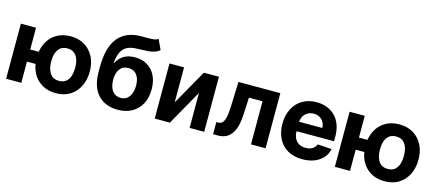

<svg xmlns="http://www.w3.org/2000/svg" viewBox="-53 -1287 4194 1838"><g transform="rotate(15 2044.0 -367.5)"><path d="M362.3 -330.1Q362.3 -299.8 362.3 -210Q288.1 -210 66.4 -210Q66.4 -240.2 66.4 -330.1Q139.6 -330.1 362.3 -330.1ZM182.6 -545.9Q182.6 -409.2 182.6 0Q145.5 0 32.2 0Q32.2 -136.7 32.2 -545.9Q69.3 -545.9 182.6 -545.9ZM525.4 10.7Q444.3 10.7 385.7 -25.4Q326.2 -61.5 293.9 -126Q262.7 -189.5 262.7 -272.5Q262.7 -355.5 294.9 -418Q326.2 -481.4 385.7 -516.6Q444.3 -552.7 525.4 -552.7Q606.4 -552.7 665 -516.6Q723.6 -481.4 755.9 -418Q788.1 -355.5 788.1 -272.5Q788.1 -189.5 755.9 -126Q723.6 -61.5 665 -25.4Q606.4 10.7 525.4 10.7ZM525.4 -111.3Q567.4 -111.3 593.8 -131.8Q619.1 -153.3 631.8 -189.5Q643.6 -225.6 643.6 -272.5Q643.6 -319.3 631.8 -354.5Q619.1 -390.6 593.8 -411.1Q567.4 -432.6 525.4 -432.6Q483.4 -432.6 457 -412.1Q430.7 -391.6 418 -355.5Q406.2 -319.3 406.2 -272.5Q406.2 -225.6 418.9 -189.5Q430.7 -153.3 457 -131.8Q483.4 -111.3 525.4 -111.3Z M1343.8 -746.1Q1355.5 -720.7 1389.6 -647.5Q1367.2 -627.9 1338.9 -619.1Q1310.5 -609.4 1271.5 -606.4Q1233.4 -604.5 1177.7 -602.5Q1114.3 -602.5 1074.2 -583Q1034.2 -563.5 1013.7 -521.5Q993.2 -479.5 987.3 -413.1Q989.3 -413.1 992.2 -413.1Q1016.6 -462.9 1061.5 -490.2Q1106.4 -517.6 1171.9 -517.6Q1241.2 -517.6 1293.9 -487.3Q1345.7 -456.1 1375 -399.4Q1404.3 -341.8 1404.3 -261.7Q1404.3 -178.7 1372.1 -118.2Q1338.9 -56.6 1279.3 -22.5Q1219.7 10.7 1137.7 10.7Q1054.7 10.7 995.1 -24.4Q935.5 -58.6 902.3 -127Q870.1 -194.3 870.1 -293.9Q870.1 -308.6 870.1 -338.9Q870.1 -535.2 947.3 -630.9Q1023.4 -725.6 1172.9 -727.5Q1212.9 -727.5 1245.1 -727.5Q1278.3 -727.5 1302.7 -730.5Q1327.1 -734.4 1343.8 -746.1ZM1138.7 -106.4Q1172.9 -106.4 1198.2 -125Q1223.6 -142.6 1236.3 -176.8Q1251 -210 1251 -256.8Q1251 -303.7 1237.3 -335.9Q1223.6 -368.2 1198.2 -385.7Q1172.9 -402.3 1137.7 -402.3Q1111.3 -402.3 1090.8 -393.6Q1069.3 -383.8 1054.7 -364.3Q1040 -346.7 1032.2 -319.3Q1024.4 -292 1024.4 -256.8Q1024.4 -187.5 1054.7 -146.5Q1085 -106.4 1138.7 -106.4Z M1649.4 -199.2Q1698.2 -286.1 1845.7 -545.9Q1882.8 -545.9 1995.1 -545.9Q1995.1 -409.2 1995.1 0Q1959 0 1850.6 0Q1850.6 -86.9 1850.6 -346.7Q1801.8 -259.8 1655.3 0Q1617.2 0 1504.9 0Q1504.9 -136.7 1504.9 -545.9Q1541 -545.9 1649.4 -545.9Q1649.4 -459 1649.4 -199.2Z M2084 0Q2084 -30.3 2083 -120.1Q2087.9 -120.1 2101.6 -120.1Q2121.1 -120.1 2134.8 -129.9Q2148.4 -138.7 2158.2 -160.2Q2167 -181.6 2172.9 -216.8Q2177.7 -252 2179.7 -303.7Q2182.6 -384.8 2188.5 -545.9Q2292 -545.9 2603.5 -545.9Q2603.5 -409.2 2603.5 0Q2567.4 0 2459 0Q2459 -106.4 2459 -426.8Q2425.8 -426.8 2324.2 -426.8Q2322.3 -384.8 2316.4 -259.8Q2312.5 -191.4 2299.8 -141.6Q2286.1 -92.8 2262.7 -61.5Q2239.3 -30.3 2206.1 -14.6Q2172.9 0 2129.9 0Q2114.3 0 2084 0Z M2968.8 10.7Q2884.8 10.7 2824.2 -23.4Q2763.7 -57.6 2731.4 -121.1Q2698.2 -183.6 2698.2 -270.5Q2698.2 -354.5 2731.4 -418Q2763.7 -481.4 2823.2 -516.6Q2882.8 -552.7 2962.9 -552.7Q3016.6 -552.7 3063.5 -535.2Q3110.4 -518.6 3145.5 -483.4Q3180.7 -449.2 3200.2 -397.5Q3219.7 -344.7 3219.7 -275.4Q3219.7 -261.7 3219.7 -234.4Q3104.5 -234.4 2758.8 -234.4Q2758.8 -257.8 2758.8 -328.1Q2838.9 -328.1 3077.1 -328.1Q3077.1 -360.4 3062.5 -385.7Q3048.8 -411.1 3023.4 -424.8Q2999 -439.5 2965.8 -439.5Q2930.7 -439.5 2904.3 -423.8Q2877.9 -408.2 2863.3 -381.8Q2848.6 -355.5 2847.7 -323.2Q2847.7 -293 2847.7 -233.4Q2847.7 -193.4 2863.3 -164.1Q2877.9 -133.8 2906.2 -118.2Q2933.6 -102.5 2971.7 -102.5Q2997.1 -102.5 3017.6 -109.4Q3039.1 -116.2 3053.7 -130.9Q3068.4 -144.5 3076.2 -165Q3123 -162.1 3215.8 -156.2Q3206.1 -105.5 3172.9 -68.4Q3139.6 -31.2 3087.9 -9.8Q3036.1 10.7 2968.8 10.7Z M3620.1 -330.1Q3620.1 -299.8 3620.1 -210Q3545.9 -210 3324.2 -210Q3324.2 -240.2 3324.2 -330.1Q3397.5 -330.1 3620.1 -330.1ZM3440.4 -545.9Q3440.4 -409.2 3440.4 0Q3403.3 0 3290 0Q3290 -136.7 3290 -545.9Q3327.1 -545.9 3440.4 -545.9ZM3783.2 10.7Q3702.1 10.7 3643.6 -25.4Q3584 -61.5 3551.8 -126Q3520.5 -189.5 3520.5 -272.5Q3520.5 -355.5 3552.7 -418Q3584 -481.4 3643.6 -516.6Q3702.1 -552.7 3783.2 -552.7Q3864.3 -552.7 3922.9 -516.6Q3981.4 -481.4 4013.7 -418Q4045.9 -355.5 4045.9 -272.5Q4045.9 -189.5 4013.7 -126Q3981.4 -61.5 3922.9 -25.4Q3864.3 10.7 3783.2 10.7ZM3783.2 -111.3Q3825.2 -111.3 3851.6 -131.8Q3877 -153.3 3889.6 -189.5Q3901.4 -225.6 3901.4 -272.5Q3901.4 -319.3 3889.6 -354.5Q3877 -390.6 3851.6 -411.1Q3825.2 -432.6 3783.2 -432.6Q3741.2 -432.6 3714.8 -412.1Q3688.5 -391.6 3675.8 -355.5Q3664.1 -319.3 3664.1 -272.5Q3664.1 -225.6 3676.8 -189.5Q3688.5 -153.3 3714.8 -131.8Q3741.2 -111.3 3783.2 -111.3Z"/></g></svg>

Font: DeepSea
Style: Bold
Weight: 700
Designer: Stem
Version: Version 3.019;git-0a5106e0b